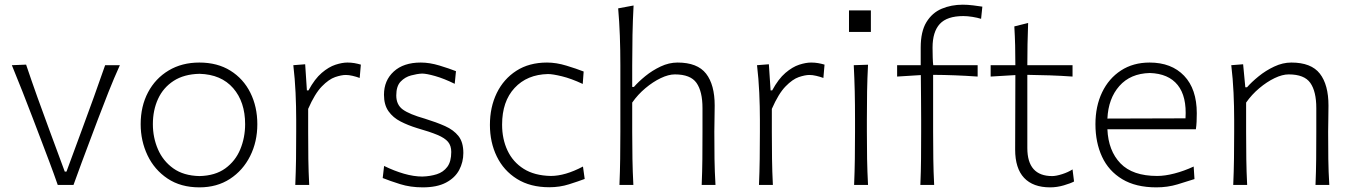

<svg xmlns="http://www.w3.org/2000/svg" viewBox="-20 -785 5744 815"><path d="M225.1 0Q208.5 -47.9 189.9 -97.2Q171.4 -146.5 153.8 -192.4L119.6 -282.2Q98.1 -338.4 75.7 -395.5Q53.2 -452.6 30.3 -508.3L90.8 -510.7Q114.3 -440.9 138.9 -372.1Q163.6 -303.2 189.5 -233.4L254.9 -56.6H262.2L327.6 -233.9Q353.5 -304.2 378.2 -372.3Q402.8 -440.4 426.3 -508.3H488.8Q463.4 -452.1 440.7 -394.8Q418 -337.4 396.5 -280.8L362.3 -189.9Q344.2 -141.6 326.7 -95Q309.1 -48.3 292 0Z M826.7 10.3Q747.1 10.3 691.2 -27.1Q635.3 -64.5 606.2 -125.7Q577.1 -187 577.1 -257.8Q577.1 -334 608.4 -393.1Q639.6 -452.1 695.8 -485.8Q752 -519.5 826.2 -519.5Q902.8 -519.5 958 -485.1Q1013.2 -450.7 1042.7 -391.4Q1072.3 -332 1072.3 -257.8Q1072.3 -183.1 1041.7 -122.3Q1011.2 -61.5 956.1 -25.6Q900.9 10.3 826.7 10.3ZM826.7 -37.6Q893.6 -39.1 936.5 -70.3Q979.5 -101.6 1000 -151.4Q1020.5 -201.2 1020.5 -257.8Q1020.5 -352.5 969.7 -410.9Q918.9 -469.2 826.7 -471.7Q761.2 -470.2 717 -441.7Q672.9 -413.1 650.9 -365.2Q628.9 -317.4 628.9 -257.8Q628.9 -201.2 650.4 -151.4Q671.9 -101.6 715.6 -70.3Q759.3 -39.1 826.7 -37.6Z M1233.4 0Q1235.8 -57.1 1236.6 -110.1Q1237.3 -163.1 1237.3 -226.1V-277.3Q1237.3 -332.5 1234.6 -391.6Q1231.9 -450.7 1225.1 -508.3L1275.4 -512.2L1282.7 -401.4H1289.6Q1315.9 -450.2 1345.7 -475.6Q1375.5 -501 1404.1 -510.3Q1432.6 -519.5 1454.6 -519.5Q1470.2 -519.5 1484.4 -517.1Q1498.5 -514.6 1511.7 -510.7L1506.8 -454.1Q1492.2 -459.5 1476.6 -463.1Q1460.9 -466.8 1447.8 -466.8Q1429.2 -466.8 1402.6 -457.8Q1376 -448.7 1346.2 -418.2Q1316.4 -387.7 1288.1 -322.8V-224.6Q1288.1 -162.6 1288.8 -109.9Q1289.6 -57.1 1292.5 0Z M1774.4 10.3Q1722.2 10.3 1678.5 -3.4Q1634.8 -17.1 1604.5 -29.3L1610.4 -80.6Q1653.3 -59.6 1694.8 -47.6Q1736.3 -35.6 1772.9 -35.6Q1806.2 -36.6 1834 -45.4Q1861.8 -54.2 1878.7 -76.7Q1895.5 -99.1 1895.5 -140.1Q1895.5 -166.5 1881.8 -182.9Q1868.2 -199.2 1836.7 -212.4Q1805.2 -225.6 1750.5 -241.2Q1712.4 -252.9 1680.4 -269.3Q1648.4 -285.6 1629.2 -312.7Q1609.9 -339.8 1609.9 -382.8Q1609.9 -443.4 1651.4 -481.4Q1692.9 -519.5 1766.1 -519.5Q1803.7 -519.5 1845.5 -506.8Q1887.2 -494.1 1915.5 -482.9L1910.2 -429.2Q1864.3 -451.7 1827.1 -462.2Q1790 -472.7 1771.5 -472.7Q1750.5 -471.7 1724.9 -464.8Q1699.2 -458 1680.7 -438.7Q1662.1 -419.4 1662.1 -379.9Q1662.1 -340.3 1689.9 -320.1Q1717.8 -299.8 1783.7 -281.2Q1832.5 -266.1 1869.1 -249.8Q1905.8 -233.4 1926.3 -207.3Q1946.8 -181.2 1946.8 -135.7Q1946.8 -96.7 1929 -63.2Q1911.1 -29.8 1873 -9.8Q1835 10.3 1774.4 10.3Z M2311.5 9.8Q2231 9.8 2174.6 -25.4Q2118.2 -60.5 2088.9 -120.6Q2059.6 -180.7 2059.6 -254.9Q2059.6 -330.1 2088.6 -389.9Q2117.7 -449.7 2171.9 -484.6Q2226.1 -519.5 2302.2 -519.5Q2341.3 -519.5 2384.5 -506.3Q2427.7 -493.2 2457.5 -481.4L2453.6 -428.7Q2404.3 -451.7 2365 -461.2Q2325.7 -470.7 2306.2 -470.7Q2217.3 -468.8 2164.3 -411.6Q2111.3 -354.5 2111.3 -255.9Q2111.3 -194.8 2134.3 -146Q2157.2 -97.2 2202.9 -68.4Q2248.5 -39.6 2317.9 -38.1Q2378.9 -38.1 2454.6 -78.1L2461.9 -25.4Q2434.6 -15.1 2395.3 -2.7Q2356 9.8 2311.5 9.8Z M2609.4 0Q2611.8 -57.1 2612.5 -110.1Q2613.3 -163.1 2613.3 -226.1V-507.8Q2613.3 -573.2 2611.1 -633.3Q2608.9 -693.4 2604 -749.5L2669.4 -761.7Q2666 -698.7 2664.8 -636.5Q2663.6 -574.2 2663.6 -507.8V-416H2670.9Q2689.5 -437.5 2719 -461.7Q2748.5 -485.8 2784.2 -502.7Q2819.8 -519.5 2856 -519.5Q2940.4 -519.5 2977.1 -472.4Q3013.7 -425.3 3013.7 -336.9Q3013.7 -304.2 3012.9 -275.9Q3012.2 -247.6 3012.2 -226.1Q3012.2 -163.1 3012.9 -110.1Q3013.7 -57.1 3017.1 0H2958.5Q2960.9 -57.1 2961.4 -109.9Q2961.9 -162.6 2961.9 -224.6V-326.2Q2961.9 -397 2936.5 -433.1Q2911.1 -469.2 2844.7 -469.2Q2817.9 -469.2 2784.7 -453.4Q2751.5 -437.5 2719.5 -410.6Q2687.5 -383.8 2663.6 -349.6V-224.6Q2663.6 -162.6 2664.6 -109.9Q2665.5 -57.1 2668.5 0Z M3201.7 0Q3204.1 -57.1 3204.8 -110.1Q3205.6 -163.1 3205.6 -226.1V-277.3Q3205.6 -332.5 3202.9 -391.6Q3200.2 -450.7 3193.4 -508.3L3243.7 -512.2L3251 -401.4H3257.8Q3284.2 -450.2 3314 -475.6Q3343.8 -501 3372.3 -510.3Q3400.9 -519.5 3422.9 -519.5Q3438.5 -519.5 3452.6 -517.1Q3466.8 -514.6 3480 -510.7L3475.1 -454.1Q3460.4 -459.5 3444.8 -463.1Q3429.2 -466.8 3416 -466.8Q3397.5 -466.8 3370.8 -457.8Q3344.2 -448.7 3314.5 -418.2Q3284.7 -387.7 3256.3 -322.8V-224.6Q3256.3 -162.6 3257.1 -109.9Q3257.8 -57.1 3260.7 0Z M3583.8 -740.8H3676.7V-649.5H3583.8ZM3605.5 0Q3607.9 -57.1 3608.6 -110.1Q3609.4 -163.1 3609.4 -226.1V-277.3Q3609.4 -342.3 3608.2 -396.7Q3606.9 -451.2 3604 -508.3L3664.6 -510.3Q3661.6 -452.6 3660.6 -397.7Q3659.7 -342.8 3659.7 -277.3V-226.1Q3659.7 -163.1 3660.6 -110.1Q3661.6 -57.1 3664.6 0Z M3886.7 0Q3889.2 -57.1 3889.6 -110.1Q3890.1 -163.1 3890.1 -226.1V-276.9Q3890.1 -319.8 3889.6 -366.2Q3889.2 -412.6 3888.7 -466.3L3788.1 -460V-508.3H3888.2V-583Q3888.2 -651.4 3912.6 -691.2Q3937 -731 3977.5 -748Q4018.1 -765.1 4066.9 -765.1Q4086.9 -765.1 4110.8 -762.2Q4134.8 -759.3 4149.9 -756.8L4144.5 -705.1Q4128.9 -710 4107.9 -713.4Q4086.9 -716.8 4069.3 -716.8Q4000 -716.8 3969.2 -683.3Q3938.5 -649.9 3938.5 -583Q3938.5 -563.5 3939.2 -540.8Q3939.9 -518.1 3941.4 -508.3H4129.9V-460Q4033.2 -466.8 3940.9 -467.3V-226.1Q3940.9 -163.1 3941.7 -110.1Q3942.4 -57.1 3945.3 0Z M4437.5 10.3Q4365.2 10.3 4327.1 -30Q4289.1 -70.3 4289.1 -150.4Q4289.1 -241.7 4289.6 -324.5Q4290 -407.2 4290 -466.3L4185.1 -460V-508.3H4290Q4290 -551.8 4289.1 -591.1Q4288.1 -630.4 4285.6 -672.9L4344.2 -687.5Q4342.3 -636.7 4341.6 -597.2Q4340.8 -557.6 4340.8 -508.3H4532.7V-460Q4485.4 -463.4 4436.5 -465.1Q4387.7 -466.8 4340.8 -467.3V-156.7Q4340.8 -37.6 4446.3 -37.6Q4462.9 -37.6 4488.3 -45.7Q4513.7 -53.7 4532.7 -65.9L4539.1 -14.6Q4524.9 -6.8 4495.8 1.7Q4466.8 10.3 4437.5 10.3Z M4888.7 10.3Q4801.3 10.3 4743.7 -24.4Q4686 -59.1 4658 -119.6Q4629.9 -180.2 4629.9 -257.8Q4629.9 -334 4658.2 -393.1Q4686.5 -452.1 4738.3 -485.8Q4790 -519.5 4859.9 -519.5Q4952.6 -519.5 5006.3 -463.4Q5060.1 -407.2 5060.1 -304.2Q5060.1 -284.7 5059.3 -268.3Q5058.6 -252 5056.2 -236.3H4680.7Q4684.6 -145 4736.1 -91.6Q4787.6 -38.1 4892.1 -38.1Q4924.8 -38.1 4965.3 -48.6Q5005.9 -59.1 5046.9 -78.1L5050.3 -24.9Q5020.5 -15.1 4978.3 -2.4Q4936 10.3 4888.7 10.3ZM5012.2 -282.7Q5018.1 -375.5 4979 -424.1Q4939.9 -472.7 4860.8 -475.1Q4778.3 -473.1 4731.4 -419.9Q4684.6 -366.7 4680.7 -281.7Z M5214.8 0Q5217.3 -57.1 5218 -110.1Q5218.8 -163.1 5218.8 -226.1V-277.3Q5218.8 -332.5 5216.1 -391.6Q5213.4 -450.7 5206.5 -508.3L5256.8 -512.2L5266.1 -414.6H5273.4Q5292.5 -436.5 5322.5 -460.9Q5352.5 -485.4 5388.7 -502.4Q5424.8 -519.5 5461.4 -519.5Q5545.9 -519.5 5582.5 -472.4Q5619.1 -425.3 5619.1 -336.9Q5619.1 -304.2 5618.4 -275.9Q5617.7 -247.6 5617.7 -226.1Q5617.7 -163.1 5618.4 -110.1Q5619.1 -57.1 5622.6 0H5564Q5566.4 -57.1 5566.9 -109.9Q5567.4 -162.6 5567.4 -224.6V-326.2Q5567.4 -397 5542 -433.1Q5516.6 -469.2 5450.2 -469.2Q5423.3 -469.2 5390.4 -453.4Q5357.4 -437.5 5325.4 -410.6Q5293.5 -383.8 5269.5 -349.6V-224.6Q5269.5 -162.6 5270.3 -109.9Q5271 -57.1 5273.9 0Z"/></svg>

Font: Pinar-DS3-FD Light
Style: Regular
Weight: 300
Designer: Amin Abedi
Version: Version 3.000